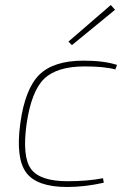

<svg xmlns="http://www.w3.org/2000/svg" viewBox="-20 -734 515 766"><path d="M439 -695 267 -554 253 -568 422 -714ZM391 -23 394 -5Q318 12 248 12Q127 12 84.5 -45.5Q42 -103 61 -242Q80 -380 137 -436Q194 -492 313 -492Q395 -492 447 -475L440 -457Q396 -469 318 -469Q207 -469 156 -419.5Q105 -370 86 -239Q68 -108 104 -59.5Q140 -11 250 -11Q330 -11 391 -23Z"/></svg>

Font: Exo 2.0 Thin
Style: Italic
Weight: 250
Italic angle: -8°
Designer: Natanael Gama
Version: Version 1.001;PS 001.001;hotconv 1.0.70;makeotf.lib2.5.58329